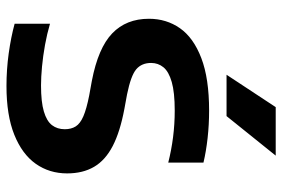

<svg xmlns="http://www.w3.org/2000/svg" viewBox="-156 -687 850 578"><g transform="rotate(90 269.0 -398.0)"><path d="M239 7.5Q189.5 7.5 140.8 0.8Q92 -6 51.5 -17V-123.5Q82 -114.5 115.2 -108.5Q148.5 -102.5 180.2 -99.5Q212 -96.5 237.5 -96.5Q286.5 -96.5 315.5 -105Q344.5 -113.5 356.8 -129.5Q369 -145.5 369 -168Q369 -187.5 360.5 -201Q352 -214.5 330 -224Q308 -233.5 267.5 -241.5L223.5 -249.5Q124.5 -268.5 80.5 -310.8Q36.5 -353 36.5 -421.5Q36.5 -474 65 -514.8Q93.5 -555.5 154.8 -579Q216 -602.5 313 -602.5Q355 -602.5 395.5 -598Q436 -593.5 469.5 -585.5V-479.5Q432 -489 392.8 -494Q353.5 -499 313 -499Q258 -499 226.8 -490Q195.5 -481 182.5 -465Q169.5 -449 169.5 -428Q169.5 -399.5 188.5 -383.2Q207.5 -367 264 -355.5L307.5 -347.5Q377 -334.5 419.8 -312.2Q462.5 -290 482.2 -256.2Q502 -222.5 502 -175Q502 -121.5 473 -80.5Q444 -39.5 385.5 -16Q327 7.5 239 7.5ZM205 -655 302.5 -803H448.5L329.5 -655Z"/></g></svg>

Font: Encode Sans SC SemiExpanded SemiBold
Style: Regular
Weight: 600
Width: 6
Designer: Multiple Designers
Foundry: Impallari Type
Version: Version 3.002